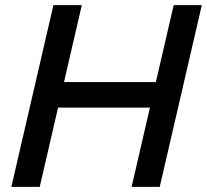

<svg xmlns="http://www.w3.org/2000/svg" viewBox="-20 -724 802 744"><path d="M297 -704 228 -406H584L653 -704H762L599 0H490L561 -307H205L134 0H24L187 -704Z"/></svg>

Font: Prodigy Sans Medium
Style: Italic
Weight: 500
Italic angle: -13°
Designer: Wei Huang
Foundry: Wei Huang
Version: Version 1.003; ttfautohint (v1.8.3)